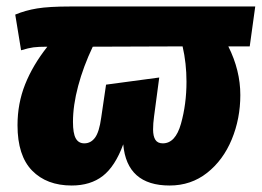

<svg xmlns="http://www.w3.org/2000/svg" viewBox="-20 -553 807 592"><path d="M750 -410H684Q721 -336 721 -260Q721 -187 694.5 -123Q668 -59 618.5 -20Q569 19 503 19Q371 19 360 -108Q335 -40 297 -10.5Q259 19 201 19Q124 19 79 -27Q34 -73 34 -167Q34 -234 57.5 -293Q81 -352 126 -409Q98 -409 83 -407Q68 -405 45 -398L27 -508Q58 -521 94.5 -527Q131 -533 197 -533H767ZM543 -410 266 -409Q237 -348 221 -288Q205 -228 205 -177Q205 -142 213.5 -126.5Q222 -111 240 -111Q260 -111 273 -128.5Q286 -146 292 -190L307 -292L471 -314L455 -194Q452 -172 452 -154Q452 -133 459 -122Q466 -111 482 -111Q521 -111 538 -171.5Q555 -232 555 -301Q555 -358 543 -410Z"/></svg>

Font: Trujillo ExtraBold
Style: Italic
Weight: 800
Italic angle: -8°
Designer: Fira Sans original fonts by bBox Type GmbH, Carrois Corporate GbR, & Edenspiekermann AG / Changes by Cristiano Sobral
Foundry: Fira Sans original fonts by bBox Type GmbH, Carrois Corporate GbR, & Edenspiekermann AG / Changes by Cristiano Sobral
Version: Version 4.301;July 28, 2020;FontCreator 13.0.0.2655 64-bit